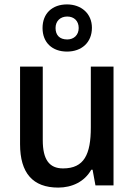

<svg xmlns="http://www.w3.org/2000/svg" viewBox="-20 -841 609 871"><path d="M284 -607C350 -607 397 -648 397 -715C397 -780 348 -821 284 -821C217 -821 173 -780 173 -714C173 -648 217 -607 284 -607ZM285 -662C250 -662 232 -682 232 -714C232 -746 254 -766 285 -766C316 -766 337 -746 337 -714C337 -682 315 -662 285 -662ZM495 -539H392V-263C392 -141 362 -77 266 -77C203 -77 174 -118 174 -205V-539H71V-187C71 -56 129 10 244 10C306 10 363 -16 394 -71H400L413 0H495Z"/></svg>

Font: Noto Sans Khmer SemiCondensed Medium
Style: Regular
Weight: 500
Width: 4
Designer: Danh Hong and the Monotype Design Team
Foundry: Monotype Imaging Inc.
Version: Version 2.004